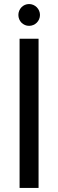

<svg xmlns="http://www.w3.org/2000/svg" viewBox="-20 -931 288 951"><path d="M77 -739V0H171V-739ZM71 -857C71 -827 94 -803 124 -803C154 -803 178 -827 178 -857C178 -886 154 -911 124 -911C94 -911 71 -886 71 -857Z"/></svg>

Font: Malmofest
Style: Regular
Weight: 400
Designer: Jonny Pinhorn (Poppins), Kolossal
Version: Version 1.004;Glyphs 3.1.2 (3151)